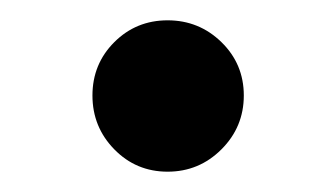

<svg xmlns="http://www.w3.org/2000/svg" viewBox="-20 -413 331 189"><path d="M92.5 -266Q71 -288 71 -319Q71 -350 92.5 -371.5Q114 -393 145 -393Q176 -393 198 -371.5Q220 -350 220 -319Q220 -288 198 -266Q176 -244 145 -244Q114 -244 92.5 -266Z"/></svg>

Font: Myanmar Khyay
Style: Regular
Weight: 400
Designer: Danh Hong
Foundry: Google Inc.
Version: Version 1.10 March 4, 2015